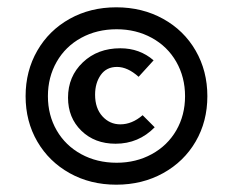

<svg xmlns="http://www.w3.org/2000/svg" viewBox="-20 -499 637 525"><path d="M50 -236Q50 -305 82 -360.5Q114 -416 170.5 -447.5Q227 -479 298 -479Q369 -479 426 -447.5Q483 -416 515 -360.5Q547 -305 547 -236Q547 -167 515 -112Q483 -57 426 -25.5Q369 6 298 6Q227 6 170.5 -25.5Q114 -57 82 -112Q50 -167 50 -236ZM486 -236Q486 -288 462 -330Q438 -372 395 -395.5Q352 -419 299 -419Q245 -419 202 -395.5Q159 -372 135 -330Q111 -288 111 -236Q111 -184 135 -142.5Q159 -101 202 -77.5Q245 -54 299 -54Q352 -54 395 -77.5Q438 -101 462 -142.5Q486 -184 486 -236ZM166 -232Q166 -290 206.5 -328.5Q247 -367 309 -367Q362 -367 400 -334L359 -289Q329 -316 300 -316Q271 -316 255.5 -294Q240 -272 240 -240Q240 -203 260 -181Q280 -159 309 -159Q341 -159 370 -184L403 -151Q359 -106 296 -106Q239 -106 202.5 -141.5Q166 -177 166 -232Z"/></svg>

Font: Ysabeau SC
Style: Bold
Weight: 700
Designer: Christian Thalmann (Catharsis Fonts)
Version: Version 0.003